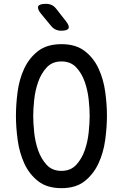

<svg xmlns="http://www.w3.org/2000/svg" viewBox="-20 -970 640 1000"><path d="M300 -80Q348 -80 377 -111.5Q406 -143 421.5 -187.5Q437 -232 442 -281.5Q447 -331 447 -367Q447 -402 442 -450.5Q437 -499 421.5 -543.5Q406 -588 377 -619Q348 -650 300 -650Q252 -650 223 -618.5Q194 -587 178.5 -542.5Q163 -498 158 -449.5Q153 -401 153 -366Q153 -330 158 -281Q163 -232 178.5 -187.5Q194 -143 223 -111.5Q252 -80 300 -80ZM300 10Q225 10 178.5 -26.5Q132 -63 106.5 -119Q81 -175 72 -241Q63 -307 63 -367Q63 -425 71.5 -490.5Q80 -556 105.5 -611.5Q131 -667 177.5 -703.5Q224 -740 300 -740Q375 -740 421.5 -704Q468 -668 493.5 -612.5Q519 -557 528 -492Q537 -427 537 -368Q537 -308 528 -241.5Q519 -175 493 -119Q467 -63 421 -26.5Q375 10 300 10ZM299 -810Q283 -810 270 -816Q257 -822 247 -834L194 -898Q173 -924 179 -937Q185 -950 219 -950Q236 -950 249 -944Q262 -938 273 -924L323 -860Q343 -835 337 -822.5Q331 -810 299 -810Z"/></svg>

Font: Maple Mono
Style: Regular
Weight: 400
Monospace: yes
Designer: subframe7536
Version: Version 7.300